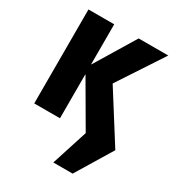

<svg xmlns="http://www.w3.org/2000/svg" viewBox="-231 -871 1188 1292"><g transform="rotate(30 363.0 -225.0)"><path d="M383 280 473 0 275 -340H273V0H73V-730H273V-420H275L463 -730H693L463 -380L703 0L533 280Z"/></g></svg>

Font: Mplus 1p Black
Style: Regular
Weight: 900
Version: Version 1.061